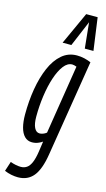

<svg xmlns="http://www.w3.org/2000/svg" viewBox="-165 -838 613 1106"><g transform="rotate(15 141.5 -285.0)"><path d="M-15.1 203.1 3.8 145.2Q18.9 151 35.9 154.4Q52.9 157.7 65.8 157.7Q86.5 157.7 101.8 147.2Q117.1 136.7 127.7 112Q138.3 87.2 144.4 46.3L153.3 -16.2Q143.1 -9.2 132.3 -4.4Q121.6 0.4 111.6 2.4Q101.7 4.4 91.7 4.4Q65 4.4 47.3 -13.5Q29.5 -31.4 20.9 -64.1Q12.3 -96.8 12.3 -140.3Q12.3 -220.5 24.5 -293.3Q36.8 -366 61.5 -423.3Q86.3 -480.5 124.5 -513.4Q162.6 -546.2 214.1 -546.2Q225 -546.2 236.5 -544.9Q248 -543.6 259.1 -541Q270.3 -538.3 280.2 -535Q290.1 -531.7 298.3 -528.1L205.4 47.4Q190.9 137.8 157.3 178.9Q123.6 220 65.3 220Q47.6 220 26.4 216Q5.2 212 -15.1 203.1ZM227.1 -482.8Q220 -485.5 213.3 -487.2Q206.7 -488.9 201.3 -488.9Q173.1 -488.9 150.5 -459.4Q127.9 -429.9 111.5 -380.5Q95.2 -331.2 86.5 -270Q77.8 -208.8 77.8 -145.5Q77.8 -102.7 89.2 -79.5Q100.6 -56.4 120.8 -56.4Q127.3 -56.4 135 -58.4Q142.7 -60.5 149.9 -64.3Q157.1 -68 161.9 -72.2ZM114.3 -595.7 203 -789.7H271.3L298.2 -595.7H246.6L231.1 -749L166.5 -595.7Z"/></g></svg>

Font: Georama
Style: Italic
Weight: 400
Width: 2
Italic angle: -9°
Designer: Jean-Baptiste Levee
Foundry: Production Type
Version: Version 1.000